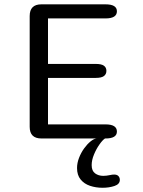

<svg xmlns="http://www.w3.org/2000/svg" viewBox="-20 -639 659 886"><path d="M519.5 -587Q519.5 -554 467 -554H201.5V-344H422Q448 -344 459.5 -335.8Q471 -327.5 471 -312Q471 -296.5 459.5 -288Q448 -279.5 422 -279.5H201.5V-65H467Q519.5 -65 519.5 -32Q519.5 0 467 0H171Q117 0 117 -54V-565Q117 -619 171 -619H467Q519.5 -619 519.5 -587ZM453.5 227.5Q422.5 227.5 395.5 218.5Q368.5 209.5 352 189.2Q335.5 169 335.5 136.5Q335.5 113 344.8 89.2Q354 65.5 368.2 45.8Q382.5 26 398 13.5Q413.5 1 425.5 0H464.5Q453 7.5 438.8 27.8Q424.5 48 413.8 73.8Q403 99.5 403 123Q403 149.5 418.8 161Q434.5 172.5 456.5 172.5Q463.5 172.5 472 171.5Q480.5 170.5 487 169Q492.5 167.5 497.8 167Q503 166.5 507 166.5Q520 166.5 526.5 173.5Q533 180.5 533 191Q533 211 508.2 219.2Q483.5 227.5 453.5 227.5Z"/></svg>

Font: Sono Monospace
Style: Regular
Weight: 400
Designer: Tyler Finck
Foundry: Tyler Finck
Version: Version 2.112